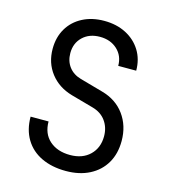

<svg xmlns="http://www.w3.org/2000/svg" viewBox="-111 -829 823 929"><g transform="rotate(15 300.0 -365.0)"><path d="M304 10Q234 10 181.5 -15Q129 -40 100.5 -87.5Q72 -135 72 -200H162Q162 -139 201 -104.5Q240 -70 304 -70Q366 -70 403 -106Q440 -142 440 -200Q440 -244 416.5 -276.5Q393 -309 349 -321L238 -352Q169 -372 129.5 -423.5Q90 -475 90 -545Q90 -603 116 -647Q142 -691 189 -715.5Q236 -740 297 -740Q359 -740 406.5 -715.5Q454 -691 481 -647.5Q508 -604 508 -547H418Q418 -597 384 -628.5Q350 -660 297 -660Q244 -660 211 -628.5Q178 -597 178 -547Q178 -507 199.5 -478.5Q221 -450 260 -439L374 -407Q447 -387 487.5 -331.5Q528 -276 528 -200Q528 -136 500.5 -89Q473 -42 422.5 -16Q372 10 304 10Z"/></g></svg>

Font: JetBrains Mono
Style: Regular
Weight: 400
Monospace: yes
Designer: Philipp Nurullin, Konstantin Bulenkov
Foundry: JetBrains
Version: Version 2.305